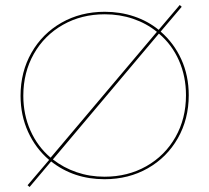

<svg xmlns="http://www.w3.org/2000/svg" viewBox="-20 -710 835 766"><path d="M733 -330Q733 -235 689.5 -158.5Q646 -82 569.5 -38.5Q493 5 397 5Q274 5 184 -66L98 36L90 29L176 -72Q122 -118 92 -184Q62 -250 62 -328Q62 -423 105.5 -499.5Q149 -576 225.5 -619.5Q302 -663 398 -663Q460 -663 515 -644.5Q570 -626 613 -591L697 -690L705 -683L621 -584Q674 -538 703.5 -473Q733 -408 733 -330ZM182 -81 606 -583Q564 -617 511 -635Q458 -653 398 -653Q305 -653 231 -611Q157 -569 115 -495Q73 -421 73 -328Q73 -253 101.5 -189Q130 -125 182 -81ZM722 -330Q722 -405 694 -468.5Q666 -532 614 -576L191 -74Q233 -41 285.5 -23Q338 -5 397 -5Q490 -5 564 -47Q638 -89 680 -163Q722 -237 722 -330Z"/></svg>

Font: Ysabeau Hairline
Style: Regular
Weight: 100
Designer: Christian Thalmann (Catharsis Fonts)
Version: Version 0.003